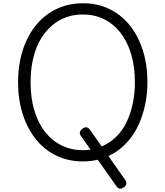

<svg xmlns="http://www.w3.org/2000/svg" viewBox="-20 -973 1016 1180"><path d="M742 178Q728 187 717.5 186.5Q707 186 698 175L477 -138Q469 -149 471 -160Q473 -171 487 -182Q499 -192 511 -190.5Q523 -189 532 -177L751 135Q758 146 756.5 157Q755 168 742 178ZM490 19Q399 19 326 -16.5Q253 -52 201 -116.5Q149 -181 120 -270.5Q91 -360 91 -468Q91 -540 104 -603.5Q117 -667 141.5 -721Q166 -775 200.5 -817.5Q235 -860 279.5 -890.5Q324 -921 377 -937Q430 -953 490 -953Q579 -953 651.5 -918Q724 -883 776.5 -818.5Q829 -754 857.5 -664.5Q886 -575 886 -468Q886 -396 872.5 -332Q859 -268 835 -213.5Q811 -159 776.5 -116.5Q742 -74 698 -43.5Q654 -13 601.5 3Q549 19 490 19ZM490 -50Q537 -50 578 -63Q619 -76 655 -100.5Q691 -125 719.5 -161Q748 -197 767.5 -244Q787 -291 798 -346.5Q809 -402 809 -468Q809 -565 785.5 -642Q762 -719 719.5 -773Q677 -827 618.5 -855.5Q560 -884 490 -884Q442 -884 400.5 -871.5Q359 -859 323 -834Q287 -809 258 -773Q229 -737 209 -690.5Q189 -644 178.5 -588.5Q168 -533 168 -468Q168 -370 191.5 -292.5Q215 -215 258 -161Q301 -107 360 -78.5Q419 -50 490 -50Z"/></svg>

Font: Playwrite US Modern Light
Style: Regular
Weight: 300
Designer: Veronika Burian, José Scaglione
Foundry: TypeTogether
Version: Version 1.003